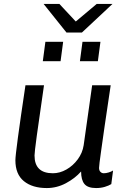

<svg xmlns="http://www.w3.org/2000/svg" viewBox="-20 -943 657 973"><path d="M155 -155Q155 -65 248 -65Q283 -65 316.5 -84Q350 -103 374 -135.5Q398 -168 404 -207L447 -511H541L510 -302Q503 -252 492.5 -178.5Q482 -105 482 -92Q482 -79 489 -72Q496 -65 506 -65Q517 -65 530.5 -69Q544 -73 553 -79L544 -10Q531 -2 511 4Q491 10 467 10Q425 10 408 -10.5Q391 -31 391 -74Q360 -39 314 -14.5Q268 10 217 10Q144 10 101 -25Q58 -60 58 -131Q58 -170 109 -511H203Q154 -178 155 -155ZM364 -834 470 -923H550L395 -778H317L201 -923H281ZM287 -633H197L210 -731H300ZM476 -633H385L398 -731H489Z"/></svg>

Font: Chivo
Style: Italic
Weight: 400
Italic angle: -8.05°
Designer: Hector Gatti
Foundry: Omnibus-Type
Version: Version 1.007